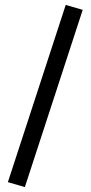

<svg xmlns="http://www.w3.org/2000/svg" viewBox="-20 -662 368 780"><path d="M316 -622 81 98 12 78 247 -642Z"/></svg>

Font: Gupter
Style: Bold
Weight: 700
Designer: Octavio Pardo
Version: Version 1.000